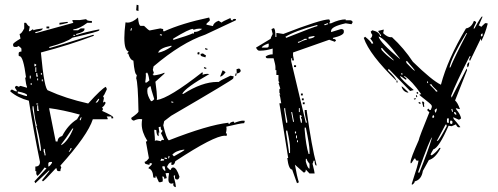

<svg xmlns="http://www.w3.org/2000/svg" viewBox="-20 -772 2099 809"><path d="M343.8 -691.4Q343.8 -683.6 367.2 -683.6V-675.8H347.7Q314.5 -650.4 289.1 -648.4V-644.5H308.6L320.3 -652.3H335.9V-648.4Q335.9 -636.7 300.8 -628.9V-625H304.7Q337.9 -636.7 398.4 -648.4V-644.5Q398.4 -638.7 285.2 -613.3Q259.8 -593.8 187.5 -574.2V-570.3H191.4Q195.3 -570.3 371.1 -625H375V-621.1Q271.5 -582 152.3 -550.8Q167 -390.6 183.6 -390.6Q255.9 -357.4 351.6 -335.9Q408.2 -398.4 425.8 -406.2L429.7 -398.4V-394.5Q418 -367.2 414.1 -367.2L418 -359.4L414.1 -339.8L421.9 -343.8Q421.9 -339.8 425.8 -339.8Q418 -322.3 410.2 -320.3L414.1 -312.5L410.2 -304.7Q457 -284.2 457 -277.3V-273.4H449.2V-281.2H429.7L433.6 -273.4V-269.5H371.1Q349.6 -202.1 234.4 -74.2L238.3 -66.4Q234.4 -59.6 234.4 -50.8H226.6Q218.8 -50.8 218.8 -62.5H214.8Q165 -7.8 160.2 -7.8Q160.2 -11.7 156.2 -11.7L187.5 -50.8V-54.7L128.9 0L125 -7.8L175.8 -62.5L168 -66.4Q142.6 -31.2 136.7 -31.2L132.8 -39.1V-50.8H128.9V-70.3Q148.4 -70.3 148.4 -89.8Q121.1 -221.7 101.6 -347.7Q55.7 -359.4 23.4 -386.7Q24.4 -394.5 31.2 -394.5Q43.9 -386.7 50.8 -386.7V-390.6L43 -402.3Q43.9 -410.2 50.8 -410.2L58.6 -406.2L66.4 -410.2Q91.8 -402.3 93.8 -402.3V-406.2Q89.8 -413.1 85.9 -445.3H89.8Q78.1 -535.2 62.5 -535.2Q58.6 -535.2 58.6 -539.1V-546.9Q58.6 -554.7 70.3 -554.7V-566.4Q70.3 -569.3 58.6 -578.1L50.8 -574.2H43Q35.2 -574.2 35.2 -582V-585.9Q35.2 -590.8 66.4 -609.4L62.5 -628.9Q70.3 -628.9 82 -652.3V-675.8H89.8Q99.6 -660.2 105.5 -660.2L101.6 -640.6H105.5Q107.4 -640.6 117.2 -648.4Q121.1 -648.4 121.1 -644.5Q127.9 -648.4 160.2 -652.3Q160.2 -642.6 128.9 -636.7V-632.8H132.8L289.1 -675.8L285.2 -683.6V-687.5H316.4ZM261.7 -679.7H265.6V-675.8Q236.3 -668 230.5 -668V-675.8Q234.4 -675.8 261.7 -679.7ZM175.8 -660.2H187.5V-652.3H175.8ZM289.1 -625V-621.1H296.9V-625ZM125 -503.9V-492.2Q132.8 -492.2 132.8 -500ZM128.9 -488.3V-468.8H132.8V-488.3ZM132.8 -464.8V-449.2H140.6Q136.7 -456.1 136.7 -464.8ZM152.3 -464.8V-457H156.2V-464.8ZM105.5 -453.1V-441.4H109.4V-453.1ZM136.7 -441.4V-433.6H140.6V-441.4ZM156.2 -437.5V-429.7H160.2V-437.5ZM109.4 -421.9V-414.1H113.3V-421.9ZM54.7 -386.7V-378.9Q85.9 -367.2 93.8 -367.2V-371.1Q93.8 -378.9 54.7 -386.7ZM394.5 -355.5 382.8 -339.8H386.7Q392.6 -339.8 398.4 -355.5ZM132.8 -335.9V-332H140.6V-335.9ZM136.7 -328.1V-304.7H144.5Q140.6 -310.5 140.6 -328.1ZM117.2 -324.2V-312.5L148.4 -136.7H152.3V-148.4Q144.5 -206.1 132.8 -242.2H136.7Q128.9 -250 121.1 -324.2ZM187.5 -316.4V-312.5L214.8 -175.8H222.7Q222.7 -193.4 242.2 -199.2Q266.6 -246.1 304.7 -269.5L316.4 -289.1Q246.1 -308.6 187.5 -316.4ZM320.3 -277.3 316.4 -269.5V-265.6H320.3Q320.3 -269.5 324.2 -277.3ZM285.2 -230.5Q254.9 -184.6 238.3 -164.1V-160.2Q266.6 -176.8 289.1 -230.5ZM277.3 -148.4Q277.3 -142.6 269.5 -132.8H273.4Q281.2 -142.6 281.2 -144.5V-148.4ZM164.1 -144.5V-132.8Q168 -126 168 -117.2H171.9V-121.1L168 -144.5ZM183.6 -82V-70.3Q189.5 -70.3 199.2 -85.9V-89.8H191.4Q183.6 -88.9 183.6 -82Z M712.9 -604.5Q769.5 -621.1 793 -631.8L796.9 -629.9L797.9 -637.7H802.7Q815.4 -637.7 832 -650.4Q826.2 -651.4 820.3 -651.4Q808.6 -651.4 795.9 -646.5Q793.9 -646.5 793.9 -649.4V-650.4Q777.3 -650.4 710 -609.4L709 -604.5ZM675.8 -50.8 676.8 -55.7Q674.8 -63.5 674.8 -67.4V-70.3L665 -72.3L664.1 -66.4Q664.1 -60.5 675.8 -50.8ZM656.2 -93.8Q664.1 -95.7 668 -95.7H670.9L671.9 -100.6L659.2 -103.5ZM682.6 -101.6 683.6 -106.4 673.8 -108.4 672.9 -103.5ZM692.4 -104.5 694.3 -114.3 690.4 -115.2 688.5 -105.5ZM712.9 -113.3Q756.8 -137.7 757.8 -140.6L753.9 -141.6Q719.7 -136.7 706.1 -120.1ZM658.2 -176.8Q659.2 -182.6 666 -182.6L670.9 -181.6V-182.6Q670.9 -186.5 658.2 -210.9Q664.1 -217.8 665 -221.7Q657.2 -223.6 657.2 -234.4V-238.3L648.4 -236.3L651.4 -212.9L648.4 -213.9V-198.2Q639.6 -200.2 638.7 -223.6L630.9 -225.6L629.9 -221.7Q632.8 -191.4 632.8 -181.6L631.8 -178.7L639.6 -180.7ZM710 -338.9V-342.8L702.1 -344.7L701.2 -340.8ZM617.2 -345.7Q623 -345.7 629.9 -354.5Q615.2 -400.4 615.2 -407.2V-408.2H613.3Q608.4 -408.2 601.6 -399.4Q600.6 -394.5 600.6 -388.7Q600.6 -369.1 616.2 -345.7ZM596.7 -423.8Q598.6 -423.8 609.4 -433.6Q604.5 -464.8 598.6 -466.8Q597.7 -462.9 594.7 -462.9H593.8Q594.7 -460 594.7 -453.1Q594.7 -443.4 591.8 -424.8ZM646.5 -549.8Q671.9 -554.7 702.1 -575.2L703.1 -579.1H700.2Q651.4 -569.3 646.5 -549.8ZM533.2 -642.6 536.1 -652.3 532.2 -653.3 529.3 -643.6ZM662.1 -622.1 663.1 -626 654.3 -627.9 653.3 -624ZM720.7 16.6Q710 14.6 710 5.9L710.9 0L701.2 2Q689.5 0 689.5 -15.6Q689.5 -26.4 692.4 -42L687.5 -43L677.7 -42L682.6 -21.5L671.9 -18.6V-21.5Q671.9 -27.3 665 -29.3L664.1 -25.4Q666 -19.5 666 -13.7L665 -6.8L654.3 -3.9L649.4 -4.9L636.7 -32.2L634.8 -22.5L626 -24.4Q624 -58.6 605.5 -62.5L607.4 -67.4Q619.1 -76.2 621.1 -83L611.3 -85L609.4 -77.1Q602.5 -79.1 596.2 -80.6Q589.8 -82 589.8 -87.9V-90.8H590.8Q596.7 -90.8 607.4 -105.5L594.7 -175.8H596.7Q599.6 -175.8 600.6 -178.7Q577.1 -215.8 577.1 -249Q577.1 -259.8 579.1 -269.5L570.3 -270.5Q557.6 -270.5 543.9 -263.7Q533.2 -266.6 533.2 -273.4V-275.4Q561.5 -294.9 563.5 -301.8Q561.5 -423.8 553.7 -442.4L556.6 -456.1Q546.9 -458 542 -516.6Q528.3 -519.5 520.5 -545.9L515.6 -546.9L522.5 -554.7Q503.9 -559.6 503.9 -612.3Q503.9 -638.7 508.8 -677.7L517.6 -676.8Q538.1 -676.8 561.5 -698.2Q564.5 -664.1 572.3 -663.1H586.9Q604.5 -645.5 610.4 -643.6L655.3 -652.3L668 -649.4L667 -645.5Q667 -640.6 670.9 -639.6Q746.1 -673.8 861.3 -698.2L864.3 -688.5L863.3 -684.6L850.6 -672.9L849.6 -668L877 -662.1Q880.9 -677.7 901.4 -684.6Q909.2 -678.7 914.1 -676.8Q915 -680.7 951.2 -696.3Q951.2 -687.5 959 -685.5Q960.9 -692.4 968.8 -692.4L974.6 -691.4L973.6 -686.5L844.7 -626Q744.1 -591.8 627 -492.2L624 -477.5L628.9 -462.9H627.9Q625 -462.9 623 -459Q627 -458 627 -455.1V-454.1Q653.3 -457 672.9 -465.8V-461.9L634.8 -427.7Q641.6 -378.9 641.6 -359.4L640.6 -350.6Q691.4 -357.4 831.1 -466.8L835 -465.8L833 -457Q843.8 -460.9 853.5 -460.9Q858.4 -460.9 862.3 -460Q760.7 -402.3 748 -377L752 -376Q831.1 -426.8 895.5 -426.8H902.3Q904.3 -431.6 951.2 -453.1L964.8 -450.2Q963.9 -446.3 962.4 -440.9Q960.9 -435.5 701.2 -284.2L671.9 -261.7L668 -244.1Q680.7 -188.5 691.4 -180.7Q855.5 -245.1 942.4 -254.9V-252.9Q942.4 -250 946.3 -249Q947.3 -255.9 962.9 -259.8Q966.8 -258.8 966.8 -255.9V-253.9Q991.2 -263.7 1004.9 -263.7L1011.7 -262.7L1008.8 -252.9H1006.8Q995.1 -252.9 933.6 -238.3Q934.6 -234.4 934.6 -229.5Q934.6 -221.7 931.6 -210L936.5 -209L934.6 -199.2L927.7 -200.2Q881.8 -200.2 718.8 -92.8Q714.8 -77.1 707 -77.1L701.2 -78.1L703.1 -87.9H701.2Q691.4 -87.9 683.6 -68.4L695.3 -56.6L699.2 -55.7Q702.1 -66.4 710 -66.4Q723.6 -66.4 736.3 -27.3Q733.4 -15.6 726.6 -15.6Q716.8 -15.6 716.8 -26.4L717.8 -32.2L712.9 -33.2L711.9 -28.3Q720.7 2.9 720.7 13.7ZM848.6 -481.4 838.9 -484.4 839.8 -489.3 849.6 -486.3ZM974.6 -452.1 970.7 -453.1 972.7 -462.9 977.5 -461.9ZM907.2 -449.2 918 -475.6Q920.9 -474.6 923.8 -472.7Q926.8 -470.7 930.7 -467.8Q917 -449.2 907.2 -449.2ZM977.5 -461.9 976.6 -480.5 987.3 -483.4Q994.1 -479.5 994.1 -473.6Q994.1 -465.8 977.5 -461.9ZM845.7 -530.3 832 -534.2Q825.2 -536.1 825.2 -542V-544.9L835 -546.9Q843.8 -540 847.7 -539.1ZM819.3 -542 811.5 -543.9 813.5 -552.7 821.3 -550.8ZM853.5 -561.5 843.8 -564.5 844.7 -569.3 854.5 -566.4ZM563.5 -725.6 553.7 -728.5 555.7 -752 563.5 -750Z M1436.5 -690.4V-686.5H1457Q1465.8 -684.6 1465.8 -677.7L1460.9 -669.9Q1439.5 -673.8 1436.5 -673.8Q1375 -660.2 1375 -641.6V-636.7L1416 -649.4H1419.9Q1428.7 -648.4 1428.7 -641.6V-636.7Q1428.7 -623 1382.8 -612.3V-608.4Q1395.5 -608.4 1395.5 -599.6Q1391.6 -599.6 1391.6 -595.7L1367.2 -604.5L1214.8 -550.8V-538.1L1218.8 -517.6H1210.9V-526.4H1207V-513.7L1268.6 -254.9H1272.5V-258.8Q1263.7 -287.1 1263.7 -308.6H1272.5V-303.7Q1293 -154.3 1313.5 -78.1V-74.2Q1305.7 -74.2 1305.7 -94.7H1300.8Q1300.8 -89.8 1296.9 -82Q1305.7 -46.9 1305.7 -41H1284.2L1268.6 -57.6Q1268.6 -44.9 1259.8 -44.9L1222.7 -78.1Q1231.4 -27.3 1239.3 -3.9L1231.4 0L1210.9 -57.6Q1196.3 -57.6 1190.4 -106.4H1194.3L1157.2 -336.9H1165Q1161.1 -365.2 1157.2 -374H1161.1L1157.2 -381.8V-394.5Q1157.2 -398.4 1161.1 -398.4L1153.3 -422.9H1157.2L1153.3 -431.6V-456.1H1144.5V-476.6H1140.6V-489.3Q1140.6 -499 1132.8 -526.4H1108.4Q1099.6 -526.4 1099.6 -534.2Q1112.3 -543 1128.9 -543V-567.4Q1099.6 -558.6 1079.1 -558.6H1071.3Q1065.4 -558.6 1058.6 -571.3L1120.1 -608.4Q1120.1 -611.3 1128.9 -628.9L1124 -649.4L1132.8 -653.3Q1140.6 -653.3 1140.6 -616.2H1144.5V-632.8H1149.4L1173.8 -628.9Q1332 -690.4 1367.2 -690.4L1371.1 -682.6L1367.2 -673.8H1375Q1410.2 -690.4 1436.5 -690.4ZM1346.7 -669.9V-666H1350.6Q1358.4 -669.9 1362.3 -669.9V-673.8H1358.4Q1350.6 -669.9 1346.7 -669.9ZM1181.6 -616.2Q1185.5 -616.2 1185.5 -612.3Q1310.5 -662.1 1317.4 -662.1V-666H1313.5Q1223.6 -642.6 1181.6 -616.2ZM1280.3 -616.2V-608.4Q1305.7 -612.3 1305.7 -620.1H1300.8ZM1235.4 -595.7V-591.8H1239.3Q1262.7 -604.5 1272.5 -604.5V-608.4H1263.7Q1243.2 -595.7 1235.4 -595.7ZM1083 -571.3H1103.5Q1112.3 -571.3 1112.3 -579.1V-587.9H1108.4Q1083 -578.1 1083 -571.3ZM1218.8 -497.1H1227.5V-489.3H1218.8ZM1248 -377.9H1255.9V-370.1H1248ZM1252 -357.4H1259.8V-349.6H1252ZM1255.9 -340.8H1263.7V-333H1255.9ZM1177.7 -316.4V-308.6L1185.5 -254.9H1190.4V-262.7Q1181.6 -303.7 1181.6 -316.4ZM1239.3 -316.4V-299.8H1243.2V-316.4ZM1207 -299.8 1214.8 -258.8H1218.8L1210.9 -299.8ZM1243.2 -288.1V-275.4L1248 -254.9H1252V-267.6Q1248 -275.4 1248 -279.3Q1252 -279.3 1252 -283.2ZM1263.7 -234.4V-225.6Q1268.6 -161.1 1280.3 -123H1284.2V-135.7Q1284.2 -161.1 1268.6 -234.4ZM1185.5 -221.7V-213.9L1198.2 -127H1202.1V-148.4Q1202.1 -168.9 1190.4 -221.7ZM1222.7 -217.8V-210H1227.5V-217.8ZM1227.5 -201.2V-189.5H1231.4V-201.2ZM1231.4 -180.7V-172.9H1235.4V-180.7ZM1268.6 -102.5V-90.8Q1276.4 -61.5 1284.2 -61.5V-82Q1272.5 -95.7 1272.5 -102.5Z M1715.8 6.8 1714.8 2.9Q1743.2 -83 1743.2 -94.7Q1743.2 -95.7 1741.2 -95.7L1737.3 -94.7Q1732.4 -95.7 1729.5 -104.5L1725.6 -103.5L1713.9 -85L1710 -84V-89.8Q1710 -104.5 1744.1 -180.7Q1746.1 -193.4 1789.1 -298.8L1779.3 -308.6L1785.2 -314.5Q1788.1 -308.6 1792 -308.6H1794.9Q1799.8 -320.3 1799.8 -322.3Q1798.8 -325.2 1798.3 -328.6Q1797.9 -332 1749 -370.1L1747.1 -374L1754.9 -375Q1715.8 -430.7 1685.5 -451.2L1681.6 -450.2L1692.4 -441.4V-437.5L1688.5 -436.5Q1669.9 -451.2 1665 -451.2Q1671.9 -435.5 1723.6 -392.6L1708 -388.7L1619.1 -480.5L1615.2 -479.5V-475.6Q1647.5 -445.3 1650.4 -431.6Q1537.1 -541 1512.7 -612.3L1518.6 -617.2Q1543.9 -596.7 1545.9 -587.9L1552.7 -588.9Q1551.8 -595.7 1540 -610.4Q1546.9 -612.3 1548.8 -625Q1543.9 -630.9 1542 -638.7L1548.8 -644.5Q1578.1 -637.7 1582 -620.1L1585.9 -621.1L1585 -625Q1575.2 -635.7 1573.2 -641.6L1596.7 -647.5V-643.6L1594.7 -633.8L1595.7 -630.9Q1613.3 -615.2 1626 -615.2H1631.8Q1681.6 -569.3 1719.7 -511.7Q1800.8 -432.6 1837.9 -415Q1866.2 -523.4 1943.4 -652.3Q1966.8 -656.2 1976.6 -683.6H1978.5Q1984.4 -682.6 1986.3 -676.8Q1975.6 -656.2 1975.6 -652.3V-651.4L1979.5 -652.3Q2005.9 -701.2 2011.7 -703.1L2012.7 -700.2L1997.1 -664.1H1999Q2004.9 -663.1 2006.8 -658.2L2023.4 -673.8L2027.3 -674.8L2035.2 -672.9Q2024.4 -629.9 2007.8 -598.6L2005.9 -609.4L1960 -514.6L1957 -522.5Q1962.9 -533.2 1962.9 -535.2H1959Q1900.4 -420.9 1880.9 -368.2L1882.8 -360.4L1946.3 -483.4L1948.2 -476.6L1897.5 -348.6Q1908.2 -339.8 1918 -312.5H1914.1L1900.4 -316.4L1903.3 -309.6Q1918.9 -292 1922.9 -273.4Q1917 -267.6 1913.1 -267.6L1889.6 -278.3L1891.6 -270.5Q1902.3 -259.8 1919.9 -236.3L1913.1 -235.4Q1905.3 -236.3 1901.4 -248L1882.8 -240.2L1870.1 -242.2Q1829.1 -148.4 1805.7 -142.6Q1794.9 -124 1793.9 -120.1Q1797.9 -119.1 1798.8 -117.2Q1817.4 -129.9 1831.1 -148.4L1835 -149.4L1835.9 -146.5Q1813.5 -104.5 1787.1 -97.7L1761.7 -51.8Q1755.9 -14.6 1727.5 -7.8Q1727.5 0 1715.8 6.8ZM1665 -523.4 1664.1 -526.4Q1599.6 -612.3 1575.2 -618.2Q1580.1 -593.8 1665 -523.4ZM1638.7 -516.6 1637.7 -520.5Q1591.8 -564.5 1589.8 -570.3L1585.9 -569.3L1587.9 -561.5Q1606.4 -540 1638.7 -516.6ZM1874 -487.3 1877.9 -488.3Q1891.6 -524.4 1948.2 -632.8L1944.3 -631.8Q1880.9 -527.3 1874 -487.3ZM2007.8 -618.2Q2013.7 -619.1 2013.7 -625L2012.7 -631.8Q2006.8 -628.9 2005.9 -624ZM1728.5 -473.6Q1727.5 -477.5 1695.3 -514.6L1690.4 -513.7L1693.4 -505.9Q1723.6 -473.6 1728.5 -473.6ZM1675.8 -457 1674.8 -464.8 1670.9 -463.9 1671.9 -457ZM1949.2 -488.3 1948.2 -498Q1948.2 -503.9 1957 -510.7V-506.8Q1956.1 -490.2 1949.2 -488.3ZM1651.4 -423.8 1650.4 -431.6 1654.3 -432.6 1655.3 -424.8ZM1697.3 -381.8Q1676.8 -386.7 1671.9 -408.2Q1675.8 -408.2 1701.2 -382.8ZM1784.2 -421.9 1782.2 -429.7 1779.3 -428.7 1780.3 -421.9ZM1817.4 -385.7 1824.2 -387.7Q1798.8 -411.1 1797.9 -417L1790 -416Q1815.4 -391.6 1817.4 -385.7ZM1742.2 -377H1739.3Q1735.4 -377 1734.4 -381.8L1741.2 -384.8ZM1734.4 -362.3 1732.4 -370.1 1736.3 -371.1 1738.3 -363.3ZM1724.6 -352.5 1723.6 -356.4 1731.4 -358.4 1732.4 -354.5ZM1752.9 -335H1749Q1744.1 -335 1743.2 -340.8L1750 -341.8ZM1767.6 -321.3H1763.7L1757.8 -343.8H1760.7Q1766.6 -343.8 1767.6 -337.9L1766.6 -332ZM1813.5 -296.9Q1819.3 -298.8 1821.3 -315.4Q1811.5 -310.5 1811.5 -307.6ZM1884.8 -300.8 1888.7 -301.8 1885.7 -313.5 1881.8 -312.5ZM1802.7 -274.4Q1808.6 -275.4 1809.6 -280.3L1807.6 -287.1Q1801.8 -285.2 1801.8 -281.2ZM1903.3 -289.1Q1901.4 -299.8 1895.5 -299.8H1892.6Q1894.5 -289.1 1900.4 -289.1ZM1871.1 -253.9V-273.4L1863.3 -272.5V-255.9ZM1884.8 -249 1886.7 -257.8Q1885.7 -263.7 1880.9 -263.7H1877L1876 -252ZM1820.3 -177.7 1824.2 -178.7Q1830.1 -180.7 1862.3 -240.2L1861.3 -247.1H1857.4ZM1743.2 -43.9 1747.1 -44.9Q1783.2 -134.8 1800.8 -193.4Q1793 -191.4 1742.2 -47.9Z"/></svg>

Font: Blackcraft
Style: Regular
Weight: 400
Designer: GGBotNet
Foundry: GGBotNet
Version: 1.00